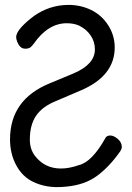

<svg xmlns="http://www.w3.org/2000/svg" viewBox="-20 -740 540 785"><path d="M214 25Q161 25 116.5 4Q72 -17 46.5 -64Q21 -111 21 -170Q21 -334 185 -400L281 -440Q368 -477 368 -538Q368 -569 351 -594.5Q334 -620 304 -635Q282 -645 253 -645Q176 -645 117 -560Q111 -552 105 -547Q99 -542 89 -541H83Q71 -541 63 -549Q55 -557 50.5 -569Q46 -581 46 -588Q46 -616 105 -664Q164 -712 238 -719L260 -720Q310 -720 353 -699Q396 -678 422.5 -636.5Q449 -595 449 -546Q449 -430 312 -371L209 -327Q154 -305 128 -267.5Q102 -230 102 -169Q102 -131 122 -104Q162 -51 229 -51Q263 -51 303 -65Q356 -78 410 -174Q415 -186 431 -186Q445 -186 461.5 -172Q478 -158 478 -139Q478 -131 472 -122Q428 -59 377.5 -21.5Q327 16 251 23Q232 25 214 25Z"/></svg>

Font: LXGW WenKai Mono TC
Style: Bold
Weight: 700
Designer: LXGW / Fontworks Inc.
Foundry: LXGW / Fontworks Inc.
Version: Version 1.330